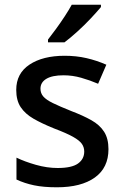

<svg xmlns="http://www.w3.org/2000/svg" viewBox="-20 -786 524 816"><path d="M441 -152Q441 -73 383 -31.5Q325 10 222 10Q165 10 124.5 1.5Q84 -7 50 -23V-116Q85 -99 132.5 -85.5Q180 -72 225 -72Q285 -72 311.5 -91Q338 -110 338 -142Q338 -160 328 -174.5Q318 -189 290.5 -204.5Q263 -220 210 -240Q158 -261 122.5 -281.5Q87 -302 68 -330.5Q49 -359 49 -404Q49 -474 105.5 -511.5Q162 -549 255 -549Q304 -549 347.5 -539Q391 -529 432 -511L397 -430Q362 -445 325 -455.5Q288 -466 250 -466Q202 -466 177 -451Q152 -436 152 -409Q152 -390 164 -376Q176 -362 204.5 -348Q233 -334 283 -314Q333 -295 368.5 -275Q404 -255 422.5 -226Q441 -197 441 -152ZM409 -756Q394 -738 367 -709Q340 -680 309 -652Q278 -624 254 -606H184V-618Q199 -637 218 -663Q237 -689 255 -716.5Q273 -744 285 -766H409Z"/></svg>

Font: Noto Sans Telugu Medium
Style: Regular
Weight: 500
Designer: Jelle Bosma - Monotype Design Team
Foundry: Monotype Imaging Inc.
Version: Version 2.005; ttfautohint (v1.8.4.7-5d5b)